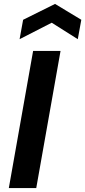

<svg xmlns="http://www.w3.org/2000/svg" viewBox="-20 -960 435 980"><path d="M25 0 149 -700H289L165 0ZM80 -760 98 -859 261 -940 395 -859 377 -760 244 -844Z"/></svg>

Font: DM Sans 12pt ExtraBold
Style: Italic
Weight: 800
Italic angle: -10°
Version: Version 4.004;gftools[0.9.30]